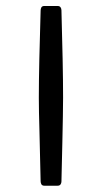

<svg xmlns="http://www.w3.org/2000/svg" viewBox="-20 -564 333 630"><path d="M126 45.4Q118.2 45.4 115.7 40.5Q113.3 35.6 113.3 30.8Q111.3 -70.8 109.4 -136Q107.4 -201.2 107.4 -243.2Q107.4 -296.9 109.1 -371.6Q110.8 -446.3 113.3 -529.3Q113.3 -534.7 115.7 -539.6Q118.2 -544.4 126 -544.4H168.5Q175.8 -544.4 178.7 -540Q181.6 -535.6 181.6 -530.3Q184.1 -444.8 185.5 -370.8Q187 -296.9 187 -243.2Q187 -215.3 186.3 -181.4Q185.5 -147.5 184.6 -97.2Q183.6 -46.9 181.6 31.7Q181.6 36.6 178.7 41Q175.8 45.4 168.5 45.4Z"/></svg>

Font: David Libre
Style: Bold
Weight: 700
Designer: Ismar David, J. Victor Gaultney, Annie Olsen and Meir Sadan
Foundry: Monotype Imaging Inc. & SIL International
Version: Version 1.100; ttfautohint (v1.8.4.7-5d5b)